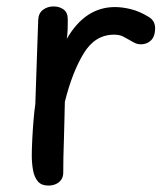

<svg xmlns="http://www.w3.org/2000/svg" viewBox="-20 -565 505 598"><path d="M99 -503Q100 -524 114 -534.5Q128 -545 147 -545Q165 -545 178 -535.5Q191 -526 191 -506Q191 -500 191 -490.5Q191 -481 190.5 -469.5Q190 -458 188 -444Q217 -494 254.5 -518.5Q292 -543 338 -543Q361 -543 387.5 -536.5Q414 -530 442 -513Q454 -506 459 -496Q464 -486 463 -472Q462 -450 449.5 -438.5Q437 -427 419 -427Q409 -427 400.5 -431Q392 -435 384 -440Q374 -446 363 -451.5Q352 -457 335 -457Q276 -457 240.5 -398.5Q205 -340 182 -248Q181 -214 180.5 -184.5Q180 -155 179 -128Q178 -101 177.5 -76Q177 -51 177 -27Q177 -14 170.5 -5Q164 4 153.5 8.5Q143 13 131 13Q109 13 98 0Q87 -13 83 -34.5Q79 -56 79 -81Q79 -101 80.5 -131Q82 -161 84.5 -191Q87 -221 90 -241Z"/></svg>

Font: Playpen Sans Thai
Style: Regular
Weight: 400
Designer: Sirin Gunkloy, Laura Meseguer, Veronika Burian, José Scaglione
Foundry: TypeTogether
Version: Version 2.000